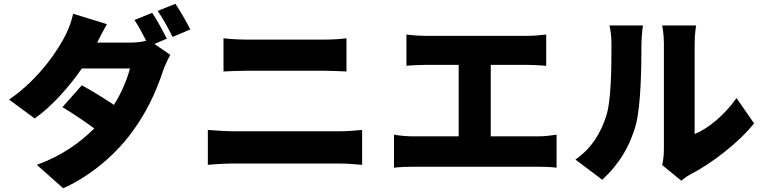

<svg xmlns="http://www.w3.org/2000/svg" viewBox="-20 -898 4040 1018"><path d="M865 -693C847 -728 812 -793 787 -830L693 -792C714 -761 736 -719 755 -682C730 -675 696 -672 669 -672H495C510 -703 527 -734 547 -770L368 -825C359 -786 346 -749 329 -715C295 -646 194 -483 28 -370L164 -270C258 -336 348 -440 414 -535H669C655 -480 625 -406 584 -342C533 -376 475 -412 414 -446L311 -330C374 -292 432 -252 480 -217C406 -144 311 -73 175 -24L315 100C433 48 575 -54 681 -199C755 -300 804 -401 845 -524C855 -553 871 -586 883 -607L799 -665ZM816 -840C843 -802 875 -743 895 -702L989 -742C972 -776 936 -840 910 -878Z M1082 -24C1122 -28 1178 -31 1219 -31H1779C1810 -31 1861 -28 1900 -24V-209C1863 -205 1815 -202 1779 -202H1219C1178 -202 1124 -206 1082 -209ZM1165 -519C1201 -521 1254 -523 1294 -523H1699C1735 -523 1787 -520 1817 -519V-695C1788 -691 1741 -688 1699 -688H1293C1258 -688 1204 -690 1165 -695Z M2582 -175V-554H2778C2807 -554 2844 -552 2876 -549V-715C2845 -711 2808 -708 2778 -708H2236C2205 -708 2161 -711 2135 -715V-549C2161 -552 2205 -554 2236 -554H2412V-175H2173C2141 -175 2102 -178 2069 -184V-9C2104 -13 2142 -14 2173 -14H2832C2857 -14 2902 -13 2931 -9V-184C2905 -180 2870 -175 2832 -175Z M3173 55C3260 -24 3321 -123 3352 -239C3378 -340 3381 -539 3381 -662C3381 -710 3389 -763 3389 -763H3211C3218 -736 3222 -707 3222 -660C3222 -535 3221 -361 3193 -279C3167 -200 3122 -115 3031 -52ZM3592 60C3606 50 3617 39 3640 27C3751 -30 3897 -141 3978 -244L3885 -378C3823 -290 3738 -218 3663 -187V-669C3663 -718 3671 -763 3671 -763H3491C3491 -763 3500 -719 3500 -670V-106C3500 -75 3496 -44 3491 -23Z"/></svg>

Font: Noto Sans T Chinese Black
Style: Bold
Weight: 900
Designer: Ryoko NISHIZUKA (kana & ideographs); Paul D. Hunt (Latin, Greek & Cyrillic); Wenlong ZHANG (bopomofo); Sandoll Communica
Foundry: Adobe Systems Incorporated
Version: Version 1.000;PS 1;hotconv 1.0.78;makeotf.lib2.5.61930